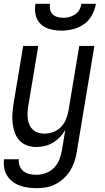

<svg xmlns="http://www.w3.org/2000/svg" viewBox="-27 -760 547 1003"><path d="M166 223Q143 223 120.5 220Q98 217 77 209.5Q56 202 39 189Q22 176 10.5 158Q-1 140 -5 118Q-9 96 -6 72H72Q69 91 76 108Q83 125 97 135.5Q111 146 128.5 149.5Q146 153 165 153Q189 153 214 143.5Q239 134 257 114.5Q275 95 284 71Q293 47 297 23L314 -82Q303 -62 286.5 -44.5Q270 -27 250 -15Q230 -3 207.5 2.5Q185 8 163 8Q137 8 113.5 -0.5Q90 -9 74 -27Q58 -45 50 -68Q42 -91 39 -116Q36 -141 38 -167Q40 -193 44 -219L94 -520H173L121 -208Q118 -191 117 -174Q116 -157 118 -140.5Q120 -124 126.5 -109Q133 -94 144.5 -83Q156 -72 172 -67Q188 -62 205 -62Q228 -62 251.5 -70.5Q275 -79 292 -97Q309 -115 318 -137.5Q327 -160 331 -183L387 -520H466L374 34Q370 59 362 83.5Q354 108 340.5 130Q327 152 307 171Q287 190 263.5 202Q240 214 215 218.5Q190 223 166 223ZM293 -600Q263 -600 235 -607.5Q207 -615 186.5 -633.5Q166 -652 159.5 -681Q153 -710 158 -740H234Q232 -724 235 -709.5Q238 -695 248.5 -685Q259 -675 273.5 -671Q288 -667 304 -667Q320 -667 335.5 -671Q351 -675 365.5 -685Q380 -695 388 -709.5Q396 -724 398 -740H474Q469 -710 453.5 -681Q438 -652 411.5 -633.5Q385 -615 354 -607.5Q323 -600 293 -600Z"/></svg>

Font: Iosevka Curly
Style: Italic
Weight: 400
Italic angle: -9°
Monospace: yes
Designer: Belleve Invis
Foundry: Belleve Invis
Version: Version 22.1.2; ttfautohint (v1.8.4)